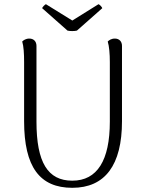

<svg xmlns="http://www.w3.org/2000/svg" viewBox="-20 -883 691 916"><path d="M347 -737 468 -844C466 -850 457 -860 450 -863L325 -785L199 -863C193 -860 183 -850 181 -844L302 -737C314 -734 335 -734 347 -737ZM562 -664C562 -686 548 -699 528 -699C511 -699 500 -691 494 -685C501 -662 504 -626 504 -587V-303C504 -118 444 -21 325 -21C208 -21 154 -108 154 -303V-664C154 -686 140 -699 120 -699C103 -699 92 -691 86 -685C93 -662 95 -626 95 -587V-305C95 -86 170 13 325 13C481 13 562 -95 562 -305Z"/></svg>

Font: Arima Koshi Light
Style: Regular
Weight: 300
Designer: Joana Correia and Natanael Gama
Foundry: NDISCOVER
Version: Version 1.019;PS 001.019;hotconv 1.0.88;makeotf.lib2.5.64775